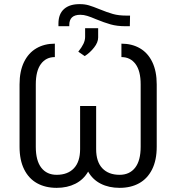

<svg xmlns="http://www.w3.org/2000/svg" viewBox="-20 -905 857 935"><path d="M613.3 -829.1 612.3 -777.3H591.8Q550.3 -777.3 519 -786.1Q487.8 -794.9 447.3 -811.5Q422.4 -822.3 405 -827.6Q387.7 -833 371.1 -833Q317.4 -833 317.4 -783.2V-777.3H264.6V-790Q264.6 -837.4 292.5 -861.6Q320.3 -885.7 370.1 -884.8Q393.1 -884.8 413.1 -878.9Q433.1 -873 463.9 -860.4Q502.4 -844.7 530 -836.9Q557.6 -829.1 593.8 -829.1ZM394.5 -725.6V-767.6H458V-722.7Q458 -698.7 438.2 -673.6Q418.5 -648.4 392.6 -631.8L361.3 -653.3Q378.4 -674.8 386.5 -691.9Q394.5 -709 394.5 -725.6ZM154.3 -494.1V-190.4Q154.3 -122.6 181.2 -88.1Q208 -53.7 255.9 -53.7Q309.6 -53.7 339.8 -85.4Q370.1 -117.2 370.1 -178.7V-388.7H448.2V-178.7Q448.2 -117.2 478.5 -85.4Q508.8 -53.7 562.5 -53.7Q610.8 -53.7 637.9 -88.1Q665 -122.6 665 -190.4V-494.1Q665 -559.6 639.9 -593.3Q614.7 -627 571.3 -627V-692.4Q622.6 -692.4 661.4 -669.9Q700.2 -647.5 721.7 -602.8Q743.2 -558.1 743.2 -494.1V-190.4Q743.2 -125 720.7 -80.1Q698.2 -35.2 657.7 -12.7Q617.2 9.8 562.5 9.8Q510.3 9.8 470.7 -10.3Q431.2 -30.3 409.2 -69.3Q386.7 -30.3 347.2 -10.3Q307.6 9.8 255.9 9.8Q201.2 9.8 160.6 -12.7Q120.1 -35.2 97.7 -80.1Q75.2 -125 75.2 -190.4V-494.1Q75.2 -558.1 96.9 -602.8Q118.7 -647.5 157.5 -669.9Q196.3 -692.4 247.1 -692.4V-627Q204.1 -627 179.2 -593.3Q154.3 -559.6 154.3 -494.1Z"/></svg>

Font: Pretendard Light
Style: Regular
Weight: 300
Designer: Base glyphs from Inter by Rasmus Andersson; Hangeul glyphs from Noto Sans CJK(Source Han Sans) by Jang Soo-young and Kan
Foundry: Kil Hyung-jin
Version: Version 1.309